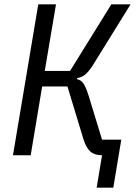

<svg xmlns="http://www.w3.org/2000/svg" viewBox="-20 -718 640 888"><path d="M452 0Q417 0 397.5 -17.5Q378 -35 366 -74L292 -318H175L122 0H40L157 -698H239L187 -390H304L495 -698H584L408 -414Q388 -384 372.5 -372Q357 -360 337 -357L336 -352Q345 -350 352 -345.5Q359 -341 365 -333Q371 -325 377 -311Q383 -297 390 -275L452 -72H541L504 150H427Z"/></svg>

Font: IBM Plex Mono
Style: Italic
Weight: 400
Italic angle: -9°
Monospace: yes
Designer: Mike Abbink, Paul van der Laan, Pieter van Rosmalen
Foundry: Bold Monday
Version: Version 2.3